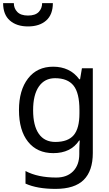

<svg xmlns="http://www.w3.org/2000/svg" viewBox="-67 -975 702 1235"><path d="M275 -546Q328 -546 370.5 -526Q413 -506 443 -465H448L460 -536H530V9Q530 124 471.5 182Q413 240 290 240Q172 240 97 206V125Q176 167 295 167Q364 167 403.5 126.5Q443 86 443 16V-5Q443 -17 444 -39.5Q445 -62 446 -71H442Q388 10 276 10Q172 10 113.5 -63Q55 -136 55 -267Q55 -395 113.5 -470.5Q172 -546 275 -546ZM287 -472Q220 -472 183 -418.5Q146 -365 146 -266Q146 -167 182.5 -114.5Q219 -62 289 -62Q370 -62 407 -105.5Q444 -149 444 -246V-267Q444 -377 406 -424.5Q368 -472 287 -472ZM113 -805Q40 -805 -3.5 -843Q-47 -881 -47 -955H22Q22 -921 44.5 -898Q67 -875 113 -875Q160 -875 182 -898Q204 -921 204 -955H273Q273 -881 230 -843Q187 -805 113 -805Z"/></svg>

Font: Noto Sans Tifinagh Tawellemmet
Style: Regular
Weight: 400
Designer: JamraPatel
Foundry: JamraPatel LLC
Version: Version 2.006; ttfautohint (v1.8.4.7-5d5b)